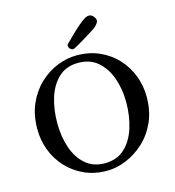

<svg xmlns="http://www.w3.org/2000/svg" viewBox="-124 -954 984 1079"><g transform="rotate(-15 367.5 -414.5)"><path d="M366 20Q293 20 234 -7Q175 -34 133 -80Q91 -126 69 -184.5Q47 -243 47 -307Q47 -390 75.5 -454Q104 -518 151 -562Q198 -606 254.5 -628.5Q311 -651 366 -651Q441 -651 500.5 -624Q560 -597 602 -551Q644 -505 666 -446.5Q688 -388 688 -325Q688 -242 659 -178Q630 -114 582 -70Q534 -26 477.5 -3Q421 20 366 20ZM365 -24Q436 -24 481 -66Q526 -108 547.5 -176.5Q569 -245 569 -325Q569 -400 546.5 -464.5Q524 -529 479 -568.5Q434 -608 365 -608Q295 -608 250.5 -566.5Q206 -525 185 -457.5Q164 -390 164 -310Q164 -235 185.5 -169.5Q207 -104 252 -64Q297 -24 365 -24ZM367 -692Q357 -687 347.5 -692.5Q338 -698 334.5 -708.5Q331 -719 338 -726Q349 -737 367 -755Q385 -773 405.5 -792Q426 -811 444 -825Q458 -836 469.5 -842.5Q481 -849 492 -849Q507 -849 518 -835Q535 -816 524.5 -798.5Q514 -781 491 -766Q460 -746 428.5 -727Q397 -708 367 -692Z"/></g></svg>

Font: Alice
Style: Regular
Weight: 400
Designer: Ksenia Yerulevich
Foundry: Cyreal (http://www.cyreal.org/)
Version: Version 2.003; ttfautohint (v1.8.3)